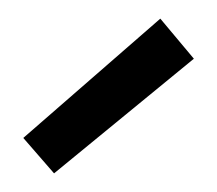

<svg xmlns="http://www.w3.org/2000/svg" viewBox="-20 -613 233 206"><path d="M188 -550 38 -427 5 -465 152 -593Z"/></svg>

Font: Cambay Devanagari
Style: Regular
Weight: 400
Designer: Pooja Saxena
Foundry: Pooja Saxena
Version: Version 1.180;PS 001.180;hotconv 1.0.70;makeotf.lib2.5.58329